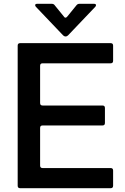

<svg xmlns="http://www.w3.org/2000/svg" viewBox="-20 -990 658 1010"><path d="M86 0Q73 0 73 -13V-750Q73 -763 86 -763H562Q575 -763 575 -750V-670Q575 -657 562 -657H204Q191 -657 191 -644V-448Q191 -435 204 -435H519Q532 -435 532 -422V-343Q532 -330 519 -330H204Q191 -330 191 -317V-119Q191 -106 204 -106H562Q575 -106 575 -93V-13Q575 0 562 0ZM312 -804 169 -954Q165 -958 165 -963Q165 -970 176 -970H252Q263 -970 268 -962L316 -903Q319 -897 325 -897Q329 -897 334 -903L382 -962Q388 -970 398 -970H474Q485 -970 485 -963Q485 -958 481 -954L338 -804Q332 -798 325 -798Q318 -798 312 -804Z"/></svg>

Font: Open Sauce Two Medium
Style: Regular
Weight: 500
Designer: Alfredo Marco Pradil
Foundry: Creative Sauce Fz LLC
Version: Version 1.477